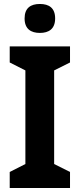

<svg xmlns="http://www.w3.org/2000/svg" viewBox="-20 -1041 402 968"><path d="M181 -1021C135 -1021 104 -1001 104 -948C104 -895 136 -875 181 -875C226 -875 258 -895 258 -948C258 -1001 227 -1021 181 -1021ZM333 -93V-174L253 -214V-686L333 -726V-807H29V-726L108 -686V-214L29 -174V-93Z"/></svg>

Font: Noto Sans Kannada UI SemiCondensed
Style: Bold
Weight: 700
Width: 4
Designer: Jelle Bosma - Monotype Design Team
Foundry: Monotype Imaging Inc.
Version: Version 2.005